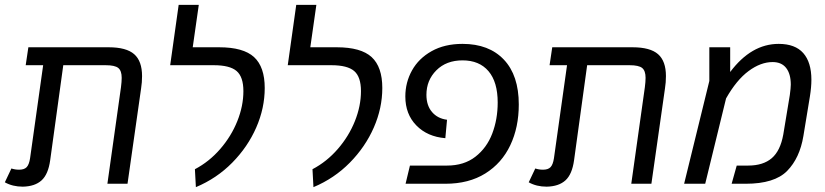

<svg xmlns="http://www.w3.org/2000/svg" viewBox="-29 -758 3403 792"><path d="M557 -444Q557 -418 553 -393L497 0H414L470 -398Q473 -421 473 -437Q473 -466 459 -477.5Q445 -489 407 -489H232L178 -97Q170 -39 142.5 -14Q115 11 65 12Q23 12 -9 -6L18 -63Q33 -58 50 -58Q71 -58 81 -68.5Q91 -79 95 -105L149 -489H77L88 -563H419Q492 -563 524.5 -534.5Q557 -506 557 -444Z M775 -60Q834 -91 879.5 -143.5Q925 -196 950 -258.5Q975 -321 975 -382Q975 -441 947 -465Q919 -489 853 -489H673L708 -738H791L766 -563H875Q975 -563 1019 -522.5Q1063 -482 1063 -395Q1063 -312 1028 -232Q993 -152 929 -87Q865 -22 779 14Z M1260 -60Q1319 -91 1364.5 -143.5Q1410 -196 1435 -258.5Q1460 -321 1460 -382Q1460 -441 1432 -465Q1404 -489 1338 -489H1158L1193 -738H1276L1251 -563H1360Q1460 -563 1504 -522.5Q1548 -482 1548 -395Q1548 -312 1513 -232Q1478 -152 1414 -87Q1350 -22 1264 14Z M1662 -75H1815Q1885 -75 1932 -111.5Q1979 -148 2001.5 -207Q2024 -266 2024 -335Q2024 -420 1986 -464.5Q1948 -509 1879 -509Q1812 -509 1771 -468Q1730 -427 1730 -367Q1730 -323 1753 -296Q1776 -269 1815 -264L1808 -188Q1734 -194 1688.5 -240.5Q1643 -287 1643 -360Q1643 -418 1670.5 -467.5Q1698 -517 1751.5 -547Q1805 -577 1879 -577Q1988 -577 2049.5 -512Q2111 -447 2111 -327Q2111 -233 2076 -159Q2041 -85 1973 -42.5Q1905 0 1808 0H1644Z M2718 -444Q2718 -418 2714 -393L2658 0H2575L2631 -398Q2634 -421 2634 -437Q2634 -466 2620 -477.5Q2606 -489 2568 -489H2393L2339 -97Q2331 -39 2303.5 -14Q2276 11 2226 12Q2184 12 2152 -6L2179 -63Q2194 -58 2211 -58Q2232 -58 2242 -68.5Q2252 -79 2256 -105L2310 -489H2238L2249 -563H2580Q2653 -563 2685.5 -534.5Q2718 -506 2718 -444Z M3318 -429Q3318 -399 3312 -361L3285 -197Q3270 -106 3218 -53Q3166 0 3047 0H2989L3010 -75H3057Q3119 -75 3154.5 -105.5Q3190 -136 3202 -203L3229 -366Q3233 -396 3233 -409Q3233 -453 3214 -477.5Q3195 -502 3158 -502Q3109 -502 3059 -465Q3009 -428 2966 -352L2880 0H2793L2897 -424V-563H2983V-461Q3070 -577 3183 -577Q3251 -577 3284.5 -539Q3318 -501 3318 -429Z"/></svg>

Font: FiraGO Book
Style: Italic
Weight: 350
Italic angle: -8°
Designer: bBox Type GmbH
Foundry: bBox Type GmbH
Version: Version 1.001